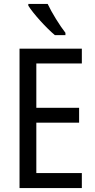

<svg xmlns="http://www.w3.org/2000/svg" viewBox="-20 -963 488 983"><path d="M224 -943H125V-934C150 -893 219 -818 261 -783H315V-795C286 -832 245 -898 224 -943ZM399 0V-77H166V-335H385V-411H166V-638H399V-714H80V0Z"/></svg>

Font: Noto Sans Lao Condensed
Style: Regular
Weight: 400
Width: 3
Designer: Monotype Design Team
Foundry: Monotype Imaging Inc.
Version: Version 2.004